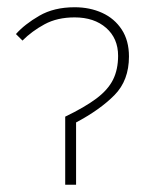

<svg xmlns="http://www.w3.org/2000/svg" viewBox="-20 -510 432 530"><path d="M160 0V-188Q214 -214 246 -238Q278 -262 292 -290Q306 -318 306 -356Q306 -404 273 -433Q240 -462 186 -462Q138 -462 103 -443Q68 -424 42 -398L24 -416Q48 -443 88.5 -466.5Q129 -490 186 -490Q228 -490 262 -474.5Q296 -459 316 -428.5Q336 -398 336 -354Q336 -288 296 -247.5Q256 -207 190 -172V0Z"/></svg>

Font: Source Sans 3
Style: Regular
Weight: 200
Designer: Paul D. Hunt
Foundry: Adobe
Version: Version 3.046;hotconv 1.0.118;makeotfexe 2.5.65603